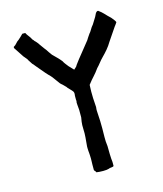

<svg xmlns="http://www.w3.org/2000/svg" viewBox="-103 -682 697 822"><g transform="rotate(-15 246.0 -271.0)"><path d="M173 -471Q181 -463 189.5 -454.5Q198 -446 206 -436Q210 -428 214.5 -422.5Q219 -417 225 -409L245 -388L256 -398L261 -406Q266 -413 276.5 -426.5Q287 -440 301 -457L333 -497Q332 -496 334.5 -500Q337 -504 340 -508.5Q343 -513 345.5 -516.5Q348 -520 347 -519Q353 -525 358.5 -535Q364 -545 372 -554Q377 -561 381 -568.5Q385 -576 390 -583L398 -599Q403 -604 404 -604.5Q405 -605 409 -605Q423 -595 432.5 -584.5Q442 -574 455 -562L460 -556Q464 -551 467 -547Q470 -543 472 -538Q471 -536 467.5 -531Q464 -526 460 -521L422 -465Q412 -448 400.5 -434.5Q389 -421 377 -409Q367 -399 358.5 -388Q350 -377 342 -369Q330 -352 317.5 -338.5Q305 -325 296 -313L292 -308Q291 -294 291 -278.5Q291 -263 291.5 -249.5Q292 -236 293 -225.5Q294 -215 294 -209Q294 -207 293.5 -204Q293 -201 293 -199V-193Q295 -166 295.5 -147.5Q296 -129 296 -115Q296 -93 295.5 -75Q295 -57 298 -35Q298 -21 298.5 0Q299 21 301 36V53Q300 57 290.5 57.5Q281 58 279 60Q270 63 253 63Q236 63 223 61Q221 56 219 54.5Q217 53 215 49V25Q215 17 215.5 7.5Q216 -2 215 -18Q215 -21 214.5 -26Q214 -31 213.5 -37Q213 -43 213 -48.5Q213 -54 213 -56Q215 -79 216.5 -96Q218 -113 217 -132Q216 -151 218 -164.5Q220 -178 221 -183V-216Q220 -227 219 -239.5Q218 -252 219 -253Q220 -255 219.5 -257.5Q219 -260 219 -262Q219 -267 219 -275Q219 -283 220 -287Q220 -295 217 -299Q214 -303 209 -308Q205 -313 200.5 -317Q196 -321 194 -325L179 -340Q171 -345 159 -363.5Q147 -382 133 -395Q130 -398 122 -407Q114 -416 105.5 -426.5Q97 -437 89.5 -445.5Q82 -454 81 -456Q79 -457 76.5 -461Q74 -465 71 -469.5Q68 -474 65.5 -478Q63 -482 63 -483Q58 -490 53.5 -494.5Q49 -499 45 -506L20 -544V-549Q29 -554 34.5 -561Q40 -568 48 -573Q53 -577 59.5 -583.5Q66 -590 70 -594H83Q87 -586 93.5 -578Q100 -570 104 -562Q105 -559 108.5 -556Q112 -553 112 -551Q114 -550 120.5 -542.5Q127 -535 129 -531L144 -510Q149 -504 151.5 -500.5Q154 -497 159 -489Q161 -487 165.5 -480Q170 -473 173 -471Z"/></g></svg>

Font: Kirang Haerang
Style: Regular
Weight: 400
Version: Version 1.00